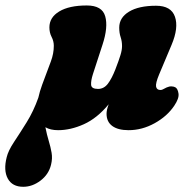

<svg xmlns="http://www.w3.org/2000/svg" viewBox="-110 -478 698 719"><path d="M80.5 -248Q91.5 -277.5 91.5 -306.5Q91.5 -324 83.2 -339.8Q75 -355.5 75 -375.5Q75 -413 112 -435.2Q149 -457.5 215 -457.5Q272.5 -457.5 284 -417Q295.5 -376.5 274 -311L238 -200.5Q230 -175.5 231.2 -160.2Q232.5 -145 257 -145Q279 -145 293.8 -164.2Q308.5 -183.5 322 -218Q335.5 -253 341.2 -272Q347 -291 347 -305.5Q347 -323 341.8 -338.8Q336.5 -354.5 336.5 -374.5Q336.5 -412 373 -434.2Q409.5 -456.5 474.5 -456.5Q531 -456.5 545.2 -415.2Q559.5 -374 532.5 -310L486 -199.5Q472 -166 474.5 -153.5Q477 -141 491 -141Q496.5 -141 501.2 -144Q506 -147 514 -150.5Q524 -155 533 -154.5Q542 -154 547.5 -150.5Q556 -145 558.5 -127.2Q561 -109.5 542.5 -82Q516 -42.5 469 -16.5Q422 9.5 371.5 9.5Q332 9.5 310.5 -6.2Q289 -22 289 -52Q289 -66.5 297 -87.5Q253.5 -35 204 -12.8Q154.5 9.5 107.5 9.5Q79 9.5 60 -1.5Q65.5 26.5 72.5 49.5Q79.5 72.5 83.2 94Q87 115.5 81 139.5Q72 175.5 41.5 198.5Q11 221.5 -23 221.5Q-64 221.5 -80.8 190.8Q-97.5 160 -85 111Q-79.5 87 -57.8 54.2Q-36 21.5 -10.2 -20Q15.5 -61.5 33.5 -112Q38.5 -135 48 -161Z"/></svg>

Font: Fraunces 144pt SuperSoft Black
Style: Italic
Weight: 900
Italic angle: -16°
Version: Version 1.000;[b76b70a41]